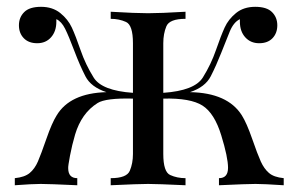

<svg xmlns="http://www.w3.org/2000/svg" viewBox="-20 -549 881 569"><path d="M529.8 -514.2V-493.2Q482.4 -493.2 473.1 -471.2Q463.9 -449.2 463.9 -420.9V-273.9Q556.6 -280.3 581.1 -319.3Q605.5 -358.4 620.1 -400.9Q634.8 -443.4 645.8 -467.5Q656.7 -491.7 679.4 -510.3Q702.1 -528.8 736.3 -528.8Q770.5 -528.8 786.1 -513.2Q801.8 -497.6 801.8 -474.1Q801.8 -450.7 787.6 -435.8Q773.4 -420.9 748 -420.9Q722.7 -420.9 706.8 -438.5Q690.9 -456.1 690.9 -484.9V-492.2Q672.4 -483.4 660.9 -455.6Q649.4 -427.7 635.3 -391.6Q621.1 -355.5 604.7 -323.2Q588.4 -291 543 -275.9Q654.8 -273.9 696.8 -207Q710.9 -184.6 727.1 -138.2Q743.2 -91.8 752.9 -70.3Q762.7 -48.8 777.1 -36.4Q791.5 -23.9 820.8 -21V0Q761.7 -3.9 737.3 -3.9Q712.9 -3.9 628.9 0V-21Q655.8 -21 655.8 -51.8Q655.8 -82.5 635.7 -147.9Q615.7 -213.4 580.1 -236.1Q544.4 -258.8 463.9 -256.8V-92.8Q463.9 -39.6 484.4 -30.3Q504.9 -21 529.8 -21V0Q445.8 -3.9 418.9 -3.9Q392.1 -3.9 308.1 0V-21Q355.5 -21 364.7 -43Q374 -64.9 374 -92.8V-256.8Q293.5 -258.8 269.3 -243.7Q245.1 -228.5 228.5 -205.1Q211.9 -181.6 202.6 -150.4Q193.4 -119.1 187.5 -87.9Q181.6 -56.6 182.1 -50.8Q182.1 -21 209 -21V0Q125 -3.9 100.6 -3.9Q76.2 -3.9 23.9 0V-21Q53.2 -23.9 68.1 -36.4Q83 -48.8 92.3 -70.3Q101.6 -91.8 117.7 -138.2Q133.8 -184.6 147.9 -207Q187.5 -272.9 295.4 -275.9Q249.5 -291 233.2 -322.8Q216.8 -354.5 200.2 -398.4Q183.6 -442.4 172.9 -463.9Q162.1 -485.4 147 -492.2V-484.9Q147 -456.1 131.3 -438.5Q115.7 -420.9 90.3 -420.9Q64.9 -420.9 50.5 -435.8Q36.1 -450.7 36.1 -474.1Q36.1 -497.6 51.8 -513.2Q67.4 -528.8 101.6 -528.8Q135.7 -528.8 158.7 -510.3Q181.6 -491.7 192.9 -467.3Q204.1 -442.9 218.8 -400.4Q233.4 -357.9 257.6 -319.1Q281.7 -280.3 374 -273.9V-420.9Q374 -474.6 353.5 -483.9Q333 -493.2 308.1 -493.2V-514.2Q382.8 -509.8 418.9 -509.8Q455.1 -509.8 529.8 -514.2Z"/></svg>

Font: PlayfairDisplay-Regular
Style: Regular
Weight: 400
Designer: Claus Eggers Sørensen
Foundry: Claus Eggers Sørensen
Version: Version 1.002;PS 001.002;hotconv 1.0.70;makeotf.lib2.5.58329